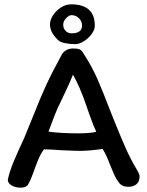

<svg xmlns="http://www.w3.org/2000/svg" viewBox="-20 -863 681 887"><path d="M247 -679Q229 -697 220 -714Q211 -731 211 -751Q211 -771 225 -792.5Q239 -814 261.5 -828.5Q284 -843 309 -843Q418 -843 418 -744Q418 -726 403.5 -706Q389 -686 367.5 -672.5Q346 -659 328 -659Q304 -659 281 -663.5Q258 -668 247 -679ZM272 -749Q272 -732 283 -720.5Q294 -709 310 -709Q359 -709 359 -745Q359 -764 345 -778.5Q331 -793 310 -793Q299 -793 285.5 -779Q272 -765 272 -749ZM487 -105Q480 -124 471.5 -142.5Q463 -161 454 -175Q391 -166 351 -166Q329 -166 302.5 -167.5Q276 -169 263 -169Q213 -173 183 -173Q171 -157 162.5 -139Q154 -121 141 -85Q123 -33 110 -11Q101 4 75 4Q53 4 35 -5.5Q17 -15 16 -32Q24 -70 41.5 -112.5Q59 -155 92 -226L132 -324Q165 -408 192.5 -468Q220 -528 265 -610Q271 -622 285 -630.5Q299 -639 316 -639Q335 -639 343.5 -636.5Q352 -634 357 -628.5Q362 -623 372 -606Q406 -553 430.5 -497Q455 -441 493 -342L505 -312Q535 -237 558.5 -183.5Q582 -130 609 -85Q611 -82 618 -69Q625 -56 625 -49Q625 -24 610.5 -12Q596 0 573 0Q543 0 529 -20Q516 -37 507.5 -56Q499 -75 487 -105ZM386 -354 379 -375Q348 -465 317 -518Q298 -470 261 -394Q247 -367 232.5 -330.5Q218 -294 204 -255Q259 -247 342 -247Q395 -247 425 -254Q413 -278 401.5 -311Q390 -344 386 -354Z"/></svg>

Font: Itim
Style: Regular
Weight: 400
Designer: Suppakit Chalermlarp
Version: Version 1.002g